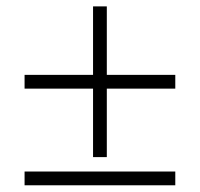

<svg xmlns="http://www.w3.org/2000/svg" viewBox="-20 -626 610 586"><path d="M264 -355.5H55V-397.5H264V-606.5H306V-397.5H515V-355.5H306V-146.5H264ZM55 -102.5H515V-60.5H55Z"/></svg>

Font: Tap Sans
Style: Regular
Weight: 400
Designer: Tap Payments
Foundry: Tap Payments
Version: Version 1.001;Glyphs 3.1.2 (3151)